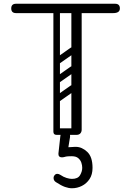

<svg xmlns="http://www.w3.org/2000/svg" viewBox="-20 -720 700 1025"><path d="M388 0Q361 0 361 -26Q361 -190 361 -350Q361 -510 361 -674Q361 -700 388 -700Q416 -700 416 -676V-28Q416 -16 409 -8Q402 0 388 0ZM66 -650Q40 -650 40 -675Q40 -700 66 -700H594Q620 -700 620 -675Q620 -650 584 -650ZM283 0Q265 0 265 -18V-660Q265 -676 283 -676Q300 -676 300 -659V-17Q300 0 283 0ZM265 -17Q265 -35 283 -35H386Q404 -35 404 -17Q404 0 385 0H282Q265 0 265 -17ZM301 -383Q286 -372 277 -386Q273 -391 272.5 -398Q272 -405 280 -411L357 -465Q372 -475 382 -461Q386 -455 385.5 -448.5Q385 -442 378 -437ZM301 -282Q286 -271 277 -285Q273 -290 272.5 -297Q272 -304 280 -310L357 -364Q372 -374 382 -360Q386 -354 385.5 -347.5Q385 -341 378 -336ZM301 -181Q286 -170 277 -184Q273 -189 272.5 -196Q272 -203 280 -209L357 -263Q372 -273 382 -259Q386 -253 385.5 -246.5Q385 -240 378 -235ZM330 -19Q341 -19 347.5 -12.5Q354 -6 354 5Q354 6 354 7.5Q354 9 354 11L345 66L380 64Q382 64 383 64Q384 64 385 64Q417 64 445.5 90.5Q474 117 474 176Q474 212 458 236Q442 260 417 272.5Q392 285 364 285Q347 285 327 278Q307 271 278 252Q266 244 266 230Q266 223 269 219Q275 208 286 208Q294 208 303 214Q319 225 335.5 230Q352 235 364 235Q396 235 407.5 215Q419 195 419 176Q419 163 414.5 149Q410 135 398 124.5Q386 114 363 114Q354 114 343.5 114.5Q333 115 320 119Q317 120 311 120Q292 120 292 103Q292 102 292 101Q292 100 292 99L302 8Q305 -19 330 -19Z"/></svg>

Font: Agu Display
Style: Regular
Weight: 400
Designer: Oluwaseun Badejo
Version: Version 1.103